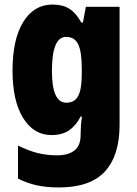

<svg xmlns="http://www.w3.org/2000/svg" viewBox="-20 -583 600 843"><path d="M211 -563Q255 -563 284.5 -544.5Q314 -526 337 -484H344L357 -553H505V-34Q505 99 441 169.5Q377 240 238 240Q184 240 141 230.5Q98 221 59 201V56Q105 79 145.5 89Q186 99 231 99Q279 99 306.5 78Q334 57 334 10V3Q334 -12 335.5 -33Q337 -54 340 -71H334Q313 -31 283 -10.5Q253 10 206 10Q128 10 81.5 -65Q35 -140 35 -273Q35 -410 82 -486.5Q129 -563 211 -563ZM270 -421Q208 -421 208 -271Q208 -132 271 -132Q308 -132 323.5 -162Q339 -192 339 -256V-283Q339 -355 323.5 -388Q308 -421 270 -421Z"/></svg>

Font: Noto Sans Gujarati UI Condensed Black
Style: Regular
Weight: 900
Width: 3
Designer: Jelle Bosma - Monotype Design Team, Universal Thirst
Foundry: Monotype Imaging Inc.
Version: Version 2.106; ttfautohint (v1.8.4.7-5d5b)